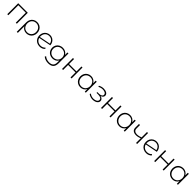

<svg xmlns="http://www.w3.org/2000/svg" viewBox="937 -3401 6472 6472"><g transform="rotate(45 4173.5 -165.0)"><path d="M564 -522H108V0H158V-477H514V0H564Z M1147 -492C1107.7 -514.7 1063 -526 1013 -526C963 -526 918.5 -514.7 879.5 -492C840.5 -469.3 810 -437.8 788 -397.5C766 -357.2 755 -311.3 755 -260V194H805V-119C825.7 -79.7 854.2 -49.3 890.5 -28C926.8 -6.7 969 4 1017 4C1066.3 4 1110.3 -7.3 1149 -30C1187.7 -52.7 1217.8 -84 1239.5 -124C1261.2 -164 1272 -209.3 1272 -260C1272 -311.3 1261 -357.2 1239 -397.5C1217 -437.8 1186.3 -469.3 1147 -492ZM1120 -68.5C1088 -49.5 1052 -40 1012 -40C972 -40 936.2 -49.5 904.5 -68.5C872.8 -87.5 848.2 -113.7 830.5 -147C812.8 -180.3 804 -218.3 804 -261C804 -303.7 812.8 -341.7 830.5 -375C848.2 -408.3 872.8 -434.3 904.5 -453C936.2 -471.7 972 -481 1012 -481C1052.7 -481 1088.8 -471.5 1120.5 -452.5C1152.2 -433.5 1177 -407.3 1195 -374C1213 -340.7 1222 -302.7 1222 -260C1222 -218 1213 -180.3 1195 -147C1177 -113.7 1152 -87.5 1120 -68.5Z M1742.5 -59.5C1713.5 -47.2 1682 -41 1648 -41C1594.7 -41 1549 -55 1511 -83C1473 -111 1447.7 -149 1435 -197L1876 -283C1874 -329 1862.2 -370.5 1840.5 -407.5C1818.8 -444.5 1789.8 -473.5 1753.5 -494.5C1717.2 -515.5 1676.3 -526 1631 -526C1582.3 -526 1538.7 -514.7 1500 -492C1461.3 -469.3 1431.2 -438 1409.5 -398C1387.8 -358 1377 -312.3 1377 -261C1377 -209.7 1388.5 -164 1411.5 -124C1434.5 -84 1466.5 -52.7 1507.5 -30C1548.5 -7.3 1595 4 1647 4C1687.7 4 1725 -3.2 1759 -17.5C1793 -31.8 1821.3 -53 1844 -81L1815 -114C1795.7 -90 1771.5 -71.8 1742.5 -59.5ZM1525 -454.5C1556.3 -472.8 1591.7 -482 1631 -482C1665.7 -482 1697 -474.5 1725 -459.5C1753 -444.5 1775.7 -424 1793 -398C1810.3 -372 1821.3 -343.3 1826 -312L1428 -234C1426.7 -247.3 1426 -257.7 1426 -265C1426 -307 1434.7 -344.5 1452 -377.5C1469.3 -410.5 1493.7 -436.2 1525 -454.5Z M2503 -522H2455V-404C2434.3 -442.7 2404.7 -472.7 2366 -494C2327.3 -515.3 2284 -526 2236 -526C2187.3 -526 2143.2 -515.3 2103.5 -494C2063.8 -472.7 2032.7 -442.7 2010 -404C1987.3 -365.3 1976 -321.7 1976 -273C1976 -224.3 1987.3 -180.7 2010 -142C2032.7 -103.3 2063.8 -73.2 2103.5 -51.5C2143.2 -29.8 2187.3 -19 2236 -19C2283.3 -19 2326 -29.3 2364 -50C2402 -70.7 2431.7 -100 2453 -138V-50C2453 19.3 2436.3 70.5 2403 103.5C2369.7 136.5 2318.3 153 2249 153C2207.7 153 2168.7 146.3 2132 133C2095.3 119.7 2064 101 2038 77L2011 115C2037 141 2071.3 161.3 2114 176C2156.7 190.7 2202 198 2250 198C2334.7 198 2398 177.3 2440 136C2482 94.7 2503 30.7 2503 -56ZM2350 -90.5C2317.3 -72.8 2280.7 -64 2240 -64C2199.3 -64 2162.8 -72.8 2130.5 -90.5C2098.2 -108.2 2072.8 -132.8 2054.5 -164.5C2036.2 -196.2 2027 -232.3 2027 -273C2027 -313.7 2036.2 -349.7 2054.5 -381C2072.8 -412.3 2098.2 -436.8 2130.5 -454.5C2162.8 -472.2 2199.3 -481 2240 -481C2280.7 -481 2317.3 -472.2 2350 -454.5C2382.7 -436.8 2408.2 -412.3 2426.5 -381C2444.8 -349.7 2454 -313.7 2454 -273C2454 -232.3 2444.8 -196.2 2426.5 -164.5C2408.2 -132.8 2382.7 -108.2 2350 -90.5Z M2719 -522V0H2769V-240H3123V0H3173V-522H3123V-284H2769V-522Z M3851 -522H3801V-401C3779.7 -440.3 3750.5 -471 3713.5 -493C3676.5 -515 3634.7 -526 3588 -526C3539.3 -526 3495.3 -514.8 3456 -492.5C3416.7 -470.2 3385.8 -438.8 3363.5 -398.5C3341.2 -358.2 3330 -312.3 3330 -261C3330 -209.7 3341.2 -164 3363.5 -124C3385.8 -84 3416.7 -52.7 3456 -30C3495.3 -7.3 3539.3 4 3588 4C3635.3 4 3677.7 -7 3715 -29C3752.3 -51 3781.3 -82.3 3802 -123V0H3851ZM3698.5 -69C3666.8 -50.3 3631 -41 3591 -41C3551 -41 3515.2 -50.3 3483.5 -69C3451.8 -87.7 3426.8 -113.7 3408.5 -147C3390.2 -180.3 3381 -218.3 3381 -261C3381 -303.7 3390.2 -341.7 3408.5 -375C3426.8 -408.3 3451.8 -434.3 3483.5 -453C3515.2 -471.7 3551 -481 3591 -481C3631 -481 3666.8 -471.7 3698.5 -453C3730.2 -434.3 3755.2 -408.3 3773.5 -375C3791.8 -341.7 3801 -303.7 3801 -261C3801 -218.3 3791.8 -180.3 3773.5 -147C3755.2 -113.7 3730.2 -87.7 3698.5 -69Z M4371.5 -228.5C4350.5 -250.2 4320.7 -264.7 4282 -272C4314 -281.3 4339.7 -296.3 4359 -317C4378.3 -337.7 4388 -361.7 4388 -389C4388 -431.7 4368.7 -465.5 4330 -490.5C4291.3 -515.5 4243 -528 4185 -528C4119 -528 4056.7 -511.7 3998 -479L4013 -439C4065 -469 4120.3 -484 4179 -484C4225 -484 4262.8 -475.2 4292.5 -457.5C4322.2 -439.8 4337 -414.7 4337 -382C4337 -354 4323.5 -331.7 4296.5 -315C4269.5 -298.3 4235 -290 4193 -290H4111V-252H4195C4243 -252 4281.2 -243.2 4309.5 -225.5C4337.8 -207.8 4352 -183.7 4352 -153C4352 -118.3 4335 -90.5 4301 -69.5C4267 -48.5 4225.3 -38 4176 -38C4142.7 -38 4109.8 -43.3 4077.5 -54C4045.2 -64.7 4017.3 -80 3994 -100L3974 -63C4000.7 -41 4031.8 -24.2 4067.5 -12.5C4103.2 -0.8 4139.7 5 4177 5C4217.7 5 4255.3 -1.3 4290 -14C4324.7 -26.7 4352.2 -44.7 4372.5 -68C4392.8 -91.3 4403 -118.3 4403 -149C4403 -180.3 4392.5 -206.8 4371.5 -228.5Z M4577 -522V0H4627V-240H4981V0H5031V-522H4981V-284H4627V-522Z M5709 -522H5659V-401C5637.7 -440.3 5608.5 -471 5571.5 -493C5534.5 -515 5492.7 -526 5446 -526C5397.3 -526 5353.3 -514.8 5314 -492.5C5274.7 -470.2 5243.8 -438.8 5221.5 -398.5C5199.2 -358.2 5188 -312.3 5188 -261C5188 -209.7 5199.2 -164 5221.5 -124C5243.8 -84 5274.7 -52.7 5314 -30C5353.3 -7.3 5397.3 4 5446 4C5493.3 4 5535.7 -7 5573 -29C5610.3 -51 5639.3 -82.3 5660 -123V0H5709ZM5556.5 -69C5524.8 -50.3 5489 -41 5449 -41C5409 -41 5373.2 -50.3 5341.5 -69C5309.8 -87.7 5284.8 -113.7 5266.5 -147C5248.2 -180.3 5239 -218.3 5239 -261C5239 -303.7 5248.2 -341.7 5266.5 -375C5284.8 -408.3 5309.8 -434.3 5341.5 -453C5373.2 -471.7 5409 -481 5449 -481C5489 -481 5524.8 -471.7 5556.5 -453C5588.2 -434.3 5613.2 -408.3 5631.5 -375C5649.8 -341.7 5659 -303.7 5659 -261C5659 -218.3 5649.8 -180.3 5631.5 -147C5613.2 -113.7 5588.2 -87.7 5556.5 -69Z M6297 -522H6247V-265C6182.3 -237.7 6122.7 -224 6068 -224C6020 -224 5982.3 -235 5955 -257C5927.7 -279 5914 -310.3 5914 -351V-522H5864V-348C5864 -293.3 5881.5 -252 5916.5 -224C5951.5 -196 5999.7 -182 6061 -182C6123 -182 6185 -196.3 6247 -225V0H6297Z M6819.5 -59.5C6790.5 -47.2 6759 -41 6725 -41C6671.7 -41 6626 -55 6588 -83C6550 -111 6524.7 -149 6512 -197L6953 -283C6951 -329 6939.2 -370.5 6917.5 -407.5C6895.8 -444.5 6866.8 -473.5 6830.5 -494.5C6794.2 -515.5 6753.3 -526 6708 -526C6659.3 -526 6615.7 -514.7 6577 -492C6538.3 -469.3 6508.2 -438 6486.5 -398C6464.8 -358 6454 -312.3 6454 -261C6454 -209.7 6465.5 -164 6488.5 -124C6511.5 -84 6543.5 -52.7 6584.5 -30C6625.5 -7.3 6672 4 6724 4C6764.7 4 6802 -3.2 6836 -17.5C6870 -31.8 6898.3 -53 6921 -81L6892 -114C6872.7 -90 6848.5 -71.8 6819.5 -59.5ZM6602 -454.5C6633.3 -472.8 6668.7 -482 6708 -482C6742.7 -482 6774 -474.5 6802 -459.5C6830 -444.5 6852.7 -424 6870 -398C6887.3 -372 6898.3 -343.3 6903 -312L6505 -234C6503.7 -247.3 6503 -257.7 6503 -265C6503 -307 6511.7 -344.5 6529 -377.5C6546.3 -410.5 6570.7 -436.2 6602 -454.5Z M7110 -522V0H7160V-240H7514V0H7564V-522H7514V-284H7160V-522Z M8242 -522H8192V-401C8170.7 -440.3 8141.5 -471 8104.5 -493C8067.5 -515 8025.7 -526 7979 -526C7930.3 -526 7886.3 -514.8 7847 -492.5C7807.7 -470.2 7776.8 -438.8 7754.5 -398.5C7732.2 -358.2 7721 -312.3 7721 -261C7721 -209.7 7732.2 -164 7754.5 -124C7776.8 -84 7807.7 -52.7 7847 -30C7886.3 -7.3 7930.3 4 7979 4C8026.3 4 8068.7 -7 8106 -29C8143.3 -51 8172.3 -82.3 8193 -123V0H8242ZM8089.5 -69C8057.8 -50.3 8022 -41 7982 -41C7942 -41 7906.2 -50.3 7874.5 -69C7842.8 -87.7 7817.8 -113.7 7799.5 -147C7781.2 -180.3 7772 -218.3 7772 -261C7772 -303.7 7781.2 -341.7 7799.5 -375C7817.8 -408.3 7842.8 -434.3 7874.5 -453C7906.2 -471.7 7942 -481 7982 -481C8022 -481 8057.8 -471.7 8089.5 -453C8121.2 -434.3 8146.2 -408.3 8164.5 -375C8182.8 -341.7 8192 -303.7 8192 -261C8192 -218.3 8182.8 -180.3 8164.5 -147C8146.2 -113.7 8121.2 -87.7 8089.5 -69Z"/></g></svg>

Font: Montserrat Custom ExtraLight
Style: Regular
Weight: 300
Designer: Julieta Ulanovsky
Foundry: Julieta Ulanovsky
Version: Version 7.200